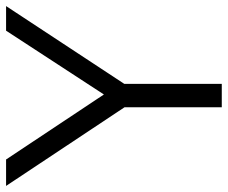

<svg xmlns="http://www.w3.org/2000/svg" viewBox="-102 -671 750 632"><g transform="rotate(-90 273.0 -355.0)"><path d="M569 -710 313 -321V0H236V-320L-23 -710H64L278 -388L488 -710Z"/></g></svg>

Font: LivvicRegular
Style: Regular
Weight: 400
Designer: Jacques Le Bailly, Baron von Fonthausen
Version: Version 1.001; ttfautohint (v1.8.2)